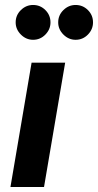

<svg xmlns="http://www.w3.org/2000/svg" viewBox="-20 -752 394 772"><path d="M107 -500H242L157 0H22ZM113 -732Q142 -732 162.5 -711.5Q183 -691 183 -662Q183 -634 162.5 -613Q142 -592 113 -592Q85 -592 64 -613Q43 -634 43 -662Q43 -691 64 -711.5Q85 -732 113 -732ZM284 -732Q313 -732 333.5 -711.5Q354 -691 354 -662Q354 -634 333.5 -613Q313 -592 284 -592Q256 -592 235 -613Q214 -634 214 -662Q214 -691 235 -711.5Q256 -732 284 -732Z"/></svg>

Font: Oak Sans
Style: Bold Italic
Weight: 700
Italic angle: -9.5°
Foundry: Erik Kennedy, Walven
Version: Version 1.000